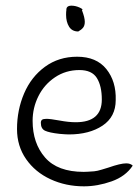

<svg xmlns="http://www.w3.org/2000/svg" viewBox="-20 -657 488 677"><path d="M40 -202Q40 -269 65 -327.5Q90 -386 138.5 -421.5Q187 -457 252 -457Q320 -457 355 -413.5Q390 -370 388 -304Q388 -245 341.5 -214Q295 -183 223 -183Q212 -183 190 -185Q154 -189 139 -196Q124 -203 124 -224Q124 -231 128 -234.5Q132 -238 144 -238Q157 -238 190 -232Q222 -226 247 -226Q339 -226 339 -306Q339 -354 321.5 -382Q304 -410 260 -410Q212 -410 174 -384.5Q136 -359 115.5 -318Q95 -277 95 -231Q95 -152 139 -101.5Q183 -51 275 -51Q286 -51 312 -53Q323 -54 339 -59Q355 -64 362 -66Q405 -81 425 -81Q440 -81 448 -73Q423 -35 373.5 -17.5Q324 0 276 0Q212 0 158 -25Q104 -50 72 -96Q40 -142 40 -202ZM213 -605Q213 -616 214 -621Q213 -637 232 -637Q246 -637 260.5 -630.5Q275 -624 269 -621Q279 -595 279 -580Q279 -567 273 -559.5Q267 -552 256 -546Q234 -546 223.5 -563Q213 -580 213 -605Z"/></svg>

Font: Indie Flower
Style: Regular
Weight: 400
Designer: Kimberly Geswein
Foundry: Kimberly Geswein
Version: Version 2.000